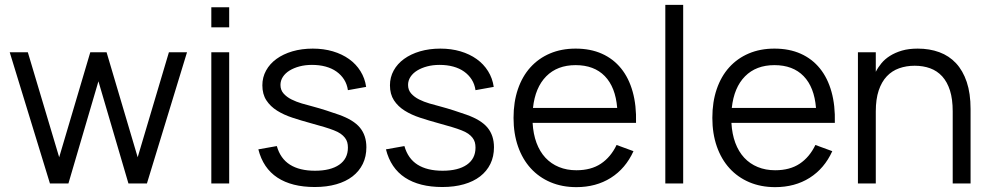

<svg xmlns="http://www.w3.org/2000/svg" viewBox="-20 -755 4074 790"><path d="M385 -420.5 261.5 0H185.5L20 -540H94.5L223.5 -108L351.5 -540H418.5L546.5 -108L675 -540H749.5L584.5 0H508.5Z M849.5 -642.5V-725H923V-642.5ZM849.5 0V-540H923V0Z M1275 14.5Q1180.5 14.5 1121.5 -24.2Q1062.5 -63 1043 -140.5L1119 -154Q1133.5 -102.5 1173 -77.5Q1212.5 -52.5 1276 -52.5Q1340 -52.5 1375.8 -77.2Q1411.5 -102 1411.5 -147.5Q1411.5 -159.5 1408.8 -169.5Q1406 -179.5 1399.2 -188.2Q1392.5 -197 1381.5 -204.8Q1370.5 -212.5 1353.5 -219Q1338.5 -225 1313.8 -232.5Q1289 -240 1257.5 -248.5Q1219 -259 1183.2 -270.8Q1147.5 -282.5 1120 -299.8Q1092.5 -317 1076 -342.2Q1059.5 -367.5 1059.5 -404Q1059.5 -437 1074.8 -464.8Q1090 -492.5 1117.5 -512.5Q1145 -532.5 1183.2 -543.8Q1221.5 -555 1267 -555Q1311.5 -555 1349.5 -543.8Q1387.5 -532.5 1416.2 -512Q1445 -491.5 1463.2 -462.2Q1481.5 -433 1486.5 -397.5L1411.5 -384Q1408 -408.5 1395.8 -427.8Q1383.5 -447 1364.5 -460.5Q1345.5 -474 1320 -481Q1294.5 -488 1263.5 -488Q1236 -488 1212.5 -481.8Q1189 -475.5 1171.5 -464.8Q1154 -454 1144 -438.8Q1134 -423.5 1134 -405.5Q1134 -384.5 1147 -370Q1160 -355.5 1179.5 -345.8Q1199 -336 1222.2 -329.2Q1245.5 -322.5 1266.5 -317Q1294.5 -309.5 1322.5 -300.5Q1350.5 -291.5 1374.5 -283Q1435 -261.5 1461.2 -229.5Q1487.5 -197.5 1487.5 -149Q1487.5 -111 1472.8 -80.8Q1458 -50.5 1430.5 -29.2Q1403 -8 1363.8 3.2Q1324.5 14.5 1275 14.5Z M1800 14.5Q1705.5 14.5 1646.5 -24.2Q1587.5 -63 1568 -140.5L1644 -154Q1658.5 -102.5 1698 -77.5Q1737.5 -52.5 1801 -52.5Q1865 -52.5 1900.8 -77.2Q1936.5 -102 1936.5 -147.5Q1936.5 -159.5 1933.8 -169.5Q1931 -179.5 1924.2 -188.2Q1917.5 -197 1906.5 -204.8Q1895.5 -212.5 1878.5 -219Q1863.5 -225 1838.8 -232.5Q1814 -240 1782.5 -248.5Q1744 -259 1708.2 -270.8Q1672.5 -282.5 1645 -299.8Q1617.5 -317 1601 -342.2Q1584.5 -367.5 1584.5 -404Q1584.5 -437 1599.8 -464.8Q1615 -492.5 1642.5 -512.5Q1670 -532.5 1708.2 -543.8Q1746.5 -555 1792 -555Q1836.5 -555 1874.5 -543.8Q1912.5 -532.5 1941.2 -512Q1970 -491.5 1988.2 -462.2Q2006.5 -433 2011.5 -397.5L1936.5 -384Q1933 -408.5 1920.8 -427.8Q1908.5 -447 1889.5 -460.5Q1870.5 -474 1845 -481Q1819.5 -488 1788.5 -488Q1761 -488 1737.5 -481.8Q1714 -475.5 1696.5 -464.8Q1679 -454 1669 -438.8Q1659 -423.5 1659 -405.5Q1659 -384.5 1672 -370Q1685 -355.5 1704.5 -345.8Q1724 -336 1747.2 -329.2Q1770.5 -322.5 1791.5 -317Q1819.5 -309.5 1847.5 -300.5Q1875.5 -291.5 1899.5 -283Q1960 -261.5 1986.2 -229.5Q2012.5 -197.5 2012.5 -149Q2012.5 -111 1997.8 -80.8Q1983 -50.5 1955.5 -29.2Q1928 -8 1888.8 3.2Q1849.5 14.5 1800 14.5Z M2351.5 -54.5Q2412 -54.5 2452.5 -81.5Q2493 -108.5 2517 -158.5L2586.5 -133Q2554 -61.5 2493.2 -23.2Q2432.5 15 2351.5 15Q2293 15 2245.2 -5.2Q2197.5 -25.5 2163.8 -62.5Q2130 -99.5 2111.5 -152.2Q2093 -205 2093 -270Q2093 -335.5 2111 -388.2Q2129 -441 2162.5 -478Q2196 -515 2243 -535Q2290 -555 2348.5 -555Q2409.5 -555 2456.5 -534Q2503.5 -513 2535.5 -473.5Q2567.5 -434 2583.2 -377.5Q2599 -321 2597 -249.5H2171.5Q2174 -203.5 2187.5 -167.2Q2201 -131 2224.2 -106Q2247.5 -81 2279.8 -67.8Q2312 -54.5 2351.5 -54.5ZM2519.5 -311Q2512.5 -396.5 2468.5 -441.8Q2424.5 -487 2348.5 -487Q2273 -487 2227.5 -441Q2182 -395 2173 -311Z M2717.5 0V-735H2791V0Z M3169.5 -54.5Q3230 -54.5 3270.5 -81.5Q3311 -108.5 3335 -158.5L3404.5 -133Q3372 -61.5 3311.2 -23.2Q3250.5 15 3169.5 15Q3111 15 3063.2 -5.2Q3015.5 -25.5 2981.8 -62.5Q2948 -99.5 2929.5 -152.2Q2911 -205 2911 -270Q2911 -335.5 2929 -388.2Q2947 -441 2980.5 -478Q3014 -515 3061 -535Q3108 -555 3166.5 -555Q3227.5 -555 3274.5 -534Q3321.5 -513 3353.5 -473.5Q3385.5 -434 3401.2 -377.5Q3417 -321 3415 -249.5H2989.5Q2992 -203.5 3005.5 -167.2Q3019 -131 3042.2 -106Q3065.5 -81 3097.8 -67.8Q3130 -54.5 3169.5 -54.5ZM3337.5 -311Q3330.5 -396.5 3286.5 -441.8Q3242.5 -487 3166.5 -487Q3091 -487 3045.5 -441Q3000 -395 2991 -311Z M3900 -296.5Q3900 -347 3888.8 -382.5Q3877.5 -418 3856.8 -440.8Q3836 -463.5 3807.2 -474Q3778.5 -484.5 3743.5 -484.5Q3709 -484.5 3679.5 -474Q3650 -463.5 3628.8 -441Q3607.5 -418.5 3595.5 -382.8Q3583.5 -347 3583.5 -296.5V0H3510V-540H3583.5V-459.5Q3592.5 -477.5 3606.8 -494.8Q3621 -512 3642 -525.2Q3663 -538.5 3691 -546.8Q3719 -555 3756 -555Q3805 -555 3845 -540.2Q3885 -525.5 3913.5 -495Q3942 -464.5 3957.8 -417.5Q3973.5 -370.5 3973.5 -306.5V0H3900Z"/></svg>

Font: Vela Sans
Style: Regular
Weight: 400
Designer: Principal design: Mikhail Sharanda - project Manrope.
Design modification: Ravid Balaliev
Foundry: Mikhail Sharanda
Version: Version 1.001;August 23, 2023;FontCreator 14.0.0.2901 64-bit